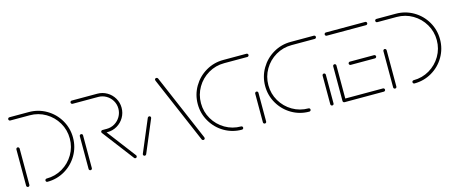

<svg xmlns="http://www.w3.org/2000/svg" viewBox="-37 -949 3276 1379"><g transform="rotate(-15 1601.0 -259.5)"><path d="M45.2 -294.4Q50 -294.4 53.7 -290.7Q57.4 -287 57.4 -282.2V-12.2Q57.4 -7.4 53.9 -3.9Q50.4 -0.4 45.2 -0.4Q40.4 -0.4 36.9 -3.9Q33.3 -7.4 33.3 -12.2V-282.2Q33.3 -287 36.9 -290.7Q40.4 -294.4 45.2 -294.4ZM177 -12.2Q177 -17.4 180.6 -20.7Q184.1 -24.1 188.9 -24.1Q253 -24.1 306.9 -55.7Q360.7 -87.4 392.4 -141.3Q424.1 -195.2 424.1 -259.3Q424.1 -323.3 392.4 -377.2Q360.7 -431.1 306.9 -462.8Q253 -494.4 188.9 -494.4H44.8Q39.6 -494.4 36.1 -498Q32.6 -501.5 32.6 -506.7Q32.6 -511.5 36.1 -515Q39.6 -518.5 44.8 -518.5H188.9Q259.3 -518.5 318.9 -483.7Q378.5 -448.9 413.3 -389.3Q448.1 -329.6 448.1 -259.3Q448.1 -188.9 413.3 -129.3Q378.5 -69.6 318.9 -34.8Q259.3 0 188.9 0Q183.7 0 180.4 -3.5Q177 -7 177 -12.2Z M510 -0.4Q504.8 -0.4 501.3 -3.9Q497.8 -7.4 497.8 -12.2V-256.3Q497.8 -261.1 501.3 -264.6Q504.8 -268.1 510 -268.1Q515.2 -268.1 518.5 -264.8Q521.9 -261.5 521.9 -256.3V-12.2Q521.9 -7.4 518.5 -3.9Q515.2 -0.4 510 -0.4ZM855.2 -12.2Q855.2 -7 851.9 -3.5Q848.5 0 843.3 0Q837 0 834.1 -4.8L656.7 -237.8Q654.4 -240.7 654.4 -245.2Q654.4 -250.4 658 -253.7Q661.5 -257 666.3 -257Q672.2 -257 675.9 -252.2L853 -19.3Q855.2 -16.7 855.2 -12.2ZM654.4 -245.2Q654.4 -250.4 658 -253.7Q661.5 -257 666.3 -257H698.1Q730.4 -257 757.6 -273.1Q784.8 -289.3 800.7 -316.7Q816.7 -344.1 816.7 -376.3Q816.7 -408.5 800.7 -435.6Q784.8 -462.6 757.6 -478.5Q730.4 -494.4 698.1 -494.4H508.1Q503 -494.4 499.4 -498Q495.9 -501.5 495.9 -506.7Q495.9 -511.5 499.4 -515Q503 -518.5 508.1 -518.5H698.1Q736.7 -518.5 769.4 -499.4Q802.2 -480.4 821.5 -447.6Q840.7 -414.8 840.7 -376.3Q840.7 -337.4 821.5 -304.4Q802.2 -271.5 769.4 -252.2Q736.7 -233 698.1 -233H666.3Q661.5 -233 658 -236.5Q654.4 -240 654.4 -245.2Z M913.3 0Q908.1 0 904.6 -3.5Q901.1 -7 901.1 -12.2Q901.1 -14.4 902.2 -16.7L1004.1 -258.5Q1005.6 -261.5 1008.5 -263.3Q1011.5 -265.2 1015.2 -265.2Q1020.4 -265.2 1023.7 -261.9Q1027 -258.5 1027 -253.3Q1027 -250 1026.3 -248.9L924.4 -7Q920.7 0 913.3 0ZM1360.7 -12.2Q1360.7 -7 1357.2 -3.5Q1353.7 0 1348.5 0Q1341.1 0 1337.4 -7L1127 -498.1Q1124.4 -503.7 1124.4 -506.7Q1124.4 -511.5 1128 -515Q1131.5 -518.5 1136.7 -518.5Q1140 -518.5 1143 -516.7Q1145.9 -514.8 1147.8 -511.9L1358.1 -20.4Q1360.7 -14.8 1360.7 -12.2Z M1647 -12.2Q1647 -7 1643.5 -3.5Q1640 0 1634.8 0Q1564.4 0 1505 -34.8Q1445.6 -69.6 1410.6 -129.3Q1375.6 -188.9 1375.6 -259.3Q1375.6 -329.6 1410.6 -389.3Q1445.6 -448.9 1505 -483.7Q1564.4 -518.5 1634.8 -518.5H1807.4Q1812.2 -518.5 1815.7 -515Q1819.3 -511.5 1819.3 -506.7Q1819.3 -501.5 1815.7 -498Q1812.2 -494.4 1807.4 -494.4H1634.8Q1571.1 -494.4 1517 -462.8Q1463 -431.1 1431.3 -377.2Q1399.6 -323.3 1399.6 -259.3Q1399.6 -195.2 1431.3 -141.3Q1463 -87.4 1517 -55.7Q1571.1 -24.1 1634.8 -24.1Q1640 -24.1 1643.5 -20.7Q1647 -17.4 1647 -12.2ZM1805.9 0Q1800.7 0 1797.2 -3.5Q1793.7 -7 1793.7 -12.2V-225.2Q1793.7 -230.4 1797.4 -233.9Q1801.1 -237.4 1805.9 -237.4Q1810.7 -237.4 1814.3 -233.9Q1817.8 -230.4 1817.8 -225.2V-12.2Q1817.8 -7 1814.4 -3.5Q1811.1 0 1805.9 0Z M2148.1 -12.2Q2148.1 -7 2144.6 -3.5Q2141.1 0 2135.9 0Q2065.6 0 2006.1 -34.8Q1946.7 -69.6 1911.7 -129.3Q1876.7 -188.9 1876.7 -259.3Q1876.7 -329.6 1911.7 -389.3Q1946.7 -448.9 2006.1 -483.7Q2065.6 -518.5 2135.9 -518.5H2308.5Q2313.3 -518.5 2316.9 -515Q2320.4 -511.5 2320.4 -506.7Q2320.4 -501.5 2316.9 -498Q2313.3 -494.4 2308.5 -494.4H2135.9Q2072.2 -494.4 2018.1 -462.8Q1964.1 -431.1 1932.4 -377.2Q1900.7 -323.3 1900.7 -259.3Q1900.7 -195.2 1932.4 -141.3Q1964.1 -87.4 2018.1 -55.7Q2072.2 -24.1 2135.9 -24.1Q2141.1 -24.1 2144.6 -20.7Q2148.1 -17.4 2148.1 -12.2ZM2307 0Q2301.9 0 2298.3 -3.5Q2294.8 -7 2294.8 -12.2V-225.2Q2294.8 -230.4 2298.5 -233.9Q2302.2 -237.4 2307 -237.4Q2311.9 -237.4 2315.4 -233.9Q2318.9 -230.4 2318.9 -225.2V-12.2Q2318.9 -7 2315.6 -3.5Q2312.2 0 2307 0Z M2385.6 -13V-270.4Q2385.6 -275.2 2389.3 -278.7Q2393 -282.2 2397.8 -282.2Q2402.6 -282.2 2406.1 -278.7Q2409.6 -275.2 2409.6 -270.4V-13ZM2701.9 -12.2Q2701.9 -7 2698.3 -3.5Q2694.8 0 2690 0H2397.8Q2392.6 0 2389.1 -3.5Q2385.6 -7 2385.6 -12.2Q2385.6 -17 2389.1 -20.6Q2392.6 -24.1 2397.8 -24.1H2690Q2694.8 -24.1 2698.3 -20.6Q2701.9 -17 2701.9 -12.2ZM2497.8 -259.3Q2497.8 -264.4 2501.3 -268Q2504.8 -271.5 2509.6 -271.5H2690Q2694.8 -271.5 2698.3 -267.8Q2701.9 -264.1 2701.9 -259.3Q2701.9 -254.4 2698.3 -250.9Q2694.8 -247.4 2690 -247.4H2509.6Q2504.8 -247.4 2501.3 -250.9Q2497.8 -254.4 2497.8 -259.3ZM2385.6 -506.7Q2385.6 -511.5 2389.1 -515Q2392.6 -518.5 2397.8 -518.5H2690Q2694.8 -518.5 2698.3 -515Q2701.9 -511.5 2701.9 -506.7Q2701.9 -501.5 2698.3 -498Q2694.8 -494.4 2690 -494.4H2397.8Q2392.6 -494.4 2389.1 -498Q2385.6 -501.5 2385.6 -506.7Z M2774.1 -294.4Q2778.9 -294.4 2782.6 -290.7Q2786.3 -287 2786.3 -282.2V-12.2Q2786.3 -7.4 2782.8 -3.9Q2779.3 -0.4 2774.1 -0.4Q2769.3 -0.4 2765.7 -3.9Q2762.2 -7.4 2762.2 -12.2V-282.2Q2762.2 -287 2765.7 -290.7Q2769.3 -294.4 2774.1 -294.4ZM2905.9 -12.2Q2905.9 -17.4 2909.4 -20.7Q2913 -24.1 2917.8 -24.1Q2981.9 -24.1 3035.7 -55.7Q3089.6 -87.4 3121.3 -141.3Q3153 -195.2 3153 -259.3Q3153 -323.3 3121.3 -377.2Q3089.6 -431.1 3035.7 -462.8Q2981.9 -494.4 2917.8 -494.4H2773.7Q2768.5 -494.4 2765 -498Q2761.5 -501.5 2761.5 -506.7Q2761.5 -511.5 2765 -515Q2768.5 -518.5 2773.7 -518.5H2917.8Q2988.1 -518.5 3047.8 -483.7Q3107.4 -448.9 3142.2 -389.3Q3177 -329.6 3177 -259.3Q3177 -188.9 3142.2 -129.3Q3107.4 -69.6 3047.8 -34.8Q2988.1 0 2917.8 0Q2912.6 0 2909.3 -3.5Q2905.9 -7 2905.9 -12.2Z"/></g></svg>

Font: 26F Galaxy Hebrew Thin
Style: Regular
Weight: 100
Designer: C₂₉H₂₅N₃O₅
Version: Version 1.000